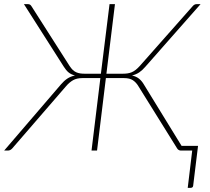

<svg xmlns="http://www.w3.org/2000/svg" viewBox="-34 -723 1008 922"><path d="M101.5 -703Q107 -703 111 -700Q115 -697 117.5 -692.5L300 -406.5Q307.5 -395 315.2 -387.5Q323 -380 332 -376Q341 -372 351 -370.5Q361 -369 373 -369H450.5L492 -703H518L477 -369H555.5Q567.5 -369 578 -370.5Q588.5 -372 598.2 -376Q608 -380 617.5 -387.5Q627 -395 637.5 -406.5L890.5 -692.5Q894 -697 898.8 -700Q903.5 -703 909 -703H929L664 -402.5Q649.5 -385.5 634.8 -375.5Q620 -365.5 600 -360.5Q620 -356 633.2 -345.5Q646.5 -335 656.5 -318L838 -22.5H917L893.5 169.5Q893 174 889.8 176.5Q886.5 179 882 179H867.5L889 0H834.5Q828.5 0 823.8 -3Q819 -6 816.5 -10.5L630 -310Q619.5 -327.5 604 -337.8Q588.5 -348 561.5 -348H474.5L432 0H405.5L448 -348H362Q334.5 -348 316.8 -337.8Q299 -327.5 284 -310L25 -10.5Q21 -6 15.8 -3Q10.5 0 4 0H-14L259 -318Q273.5 -335 289.2 -345.5Q305 -356 326 -360.5Q307 -365.5 295 -375.5Q283 -385.5 272.5 -402.5L81 -703Z"/></svg>

Font: Lato Thin
Style: Italic
Weight: 200
Italic angle: -7°
Designer: Lukasz Dziedzic
Foundry: tyPoland Lukasz Dziedzic
Version: Version 2.007; 2014-02-27